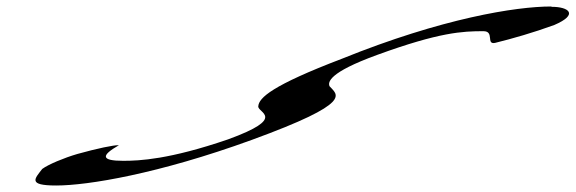

<svg xmlns="http://www.w3.org/2000/svg" viewBox="-20 -541 1772 591"><path d="M218 -67C177 -55 129 -35 110 -21C87 9 64 30 153 30C250 30 468 -6 754 -110C1075 -227 1017 -249 994 -276C990 -288 990 -317 1141 -372C1333 -442 1404 -445 1468 -445C1503 -445 1475 -403 1504 -409C1557 -422 1623 -441 1686 -464C1763 -497 1730 -520 1679 -520L1676 -521C1569 -521 1341 -485 1032 -360C817 -278 777 -240 775 -214C772 -194 866 -179 682 -112C501 -50 409 -46 359 -46C291 -46 290 -62 346 -94C331 -95 279 -84 218 -67Z"/></svg>

Font: Snowfall
Style: UltraObl
Weight: 400
Designer: Jasper
Foundry: Cannot Into Space Fonts
Version: Version 0.9